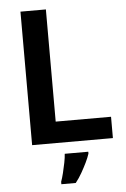

<svg xmlns="http://www.w3.org/2000/svg" viewBox="-61 -758 673 1023"><g transform="rotate(-5 275.0 -246.5)"><path d="M88 0V-714H224V-114H520V0ZM383 71Q376 93 363.5 118.5Q351 144 336 170.5Q321 197 302 221H225V208Q232 189 238.5 162.5Q245 136 250.5 108.5Q256 81 257 61H383Z"/></g></svg>

Font: Noto Sans Oriya SemiBold
Style: Regular
Weight: 600
Version: Version 2.003